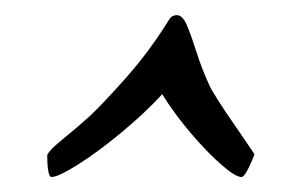

<svg xmlns="http://www.w3.org/2000/svg" viewBox="-20 -694 384 256"><path d="M48.8 -458Q43 -458 43 -487.3Q45.9 -494.1 63.5 -508.3Q81.1 -522.5 99.6 -539.1Q120.1 -558.6 148.9 -591.3Q177.7 -624 201.2 -661.1Q204.1 -666 207 -669.9Q210 -673.8 215.8 -673.8Q223.6 -673.8 229.5 -659.7Q235.4 -645.5 242.2 -624Q249 -602.5 258.8 -581.1Q261.7 -574.2 271.5 -559.1Q281.2 -543.9 292.5 -527.8Q303.7 -511.7 311.5 -500Q319.3 -488.3 319.3 -488.3Q317.4 -482.4 311.5 -470.2Q305.7 -458 301.8 -458Q293.9 -458 274.9 -474.6Q255.9 -491.2 233.9 -517.1Q211.9 -543 196.3 -568.4Q172.9 -543 141.6 -517.1Q110.4 -491.2 84 -474.6Q57.6 -458 48.8 -458Z"/></svg>

Font: Crimson Text
Style: Bold Italic
Weight: 700
Italic angle: -11°
Designer: Sebastian Kosch
Foundry: Sebastian Kosch
Version: Version 1.100; ttfautohint (v1.8.4)